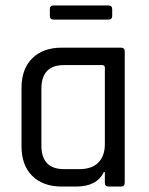

<svg xmlns="http://www.w3.org/2000/svg" viewBox="-20 -685 547 705"><path d="M378 -613H177Q163 -613 163 -627V-651Q163 -665 177 -665H378Q392 -665 392 -651V-627Q392 -613 378 -613ZM259 0H207Q138 0 98.5 -39Q59 -78 59 -148V-362Q59 -432 98.5 -471Q138 -510 207 -510H424Q438 -510 438 -496V-14Q438 0 424 0H379Q365 0 365 -14V-53H361Q336 0 259 0ZM365 -156V-437Q365 -446 355 -446H215Q132 -446 132 -359V-151Q132 -64 215 -64H272Q317 -64 341 -88Q365 -112 365 -156Z"/></svg>

Font: Rajdhani Medium
Style: Regular
Weight: 500
Designer: Satya Rajpurohit, Jyotish Sonowal
Foundry: Indian Type Foundry
Version: Version 1.201 February 1, 2022